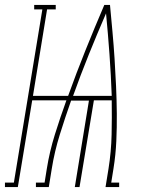

<svg xmlns="http://www.w3.org/2000/svg" viewBox="-55 -755 575 775"><path d="M-35 0V-18H1L116 -717H83V-735H170V-717H135L78 -368H220Q253 -460 290 -552Q327 -644 366 -735H389Q394 -681 399 -626.5Q404 -572 407.5 -517Q411 -462 413.5 -407Q416 -352 416.5 -296.5Q417 -241 414.5 -185.5Q412 -130 403 -74L394 -18H426V0H371L383 -74Q394 -143 395.5 -212Q397 -281 396 -350H324L266 0H247L304 -349H232Q208 -281 186.5 -212Q165 -143 154 -74L142 0H90V-18H125L134 -74Q145 -143 166.5 -212Q188 -281 213 -350H75L17 0ZM240 -368H396Q393 -452 387 -535Q381 -618 373 -701Q337 -618 303.5 -535Q270 -452 240 -368Z"/></svg>

Font: Iosevka Curly Slab Thin
Style: Italic
Weight: 100
Italic angle: -9°
Monospace: yes
Designer: Belleve Invis
Foundry: Belleve Invis
Version: Version 22.1.2; ttfautohint (v1.8.4)